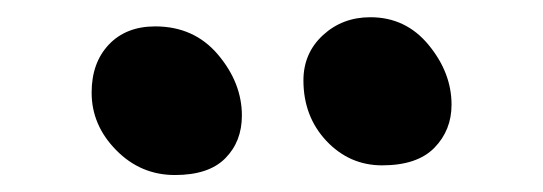

<svg xmlns="http://www.w3.org/2000/svg" viewBox="-20 -774 634 224"><path d="M425.8 -581.1Q387.7 -581.1 360.8 -609.6Q334 -638.2 334 -680.2Q334 -711.9 356.7 -732.9Q379.4 -753.9 412.1 -753.9Q453.6 -753.9 480.2 -721.4Q506.8 -689 506.8 -651.9Q506.8 -622.1 486.8 -601.6Q466.8 -581.1 425.8 -581.1ZM184.1 -569.8Q144 -569.8 115.5 -598.9Q86.9 -627.9 86.9 -666Q86.9 -700.7 106.9 -721.9Q127 -743.2 161.1 -743.2Q206.5 -743.2 234.4 -710.2Q262.2 -677.2 262.2 -639.2Q262.2 -608.9 242.9 -589.4Q223.6 -569.8 184.1 -569.8Z"/></svg>

Font: Shantell Sans Irregular Bouncy
Style: Regular
Weight: 600
Designer: Stephen Nixon, Anya Danilova, Shantell Martin
Foundry: Arrow Type
Version: Version 1.006;[9816181b4]